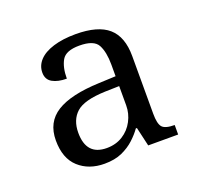

<svg xmlns="http://www.w3.org/2000/svg" viewBox="-73 -796 507 494"><g transform="rotate(-20 181.0 -549.5)"><path d="M136 -380Q93 -380 65.5 -405Q38 -430 38 -479Q38 -529 76.5 -553Q115 -577 193 -580L239 -582V-614Q239 -648 228.5 -668Q218 -688 178 -688Q141 -688 130 -669Q119 -650 119 -619Q95 -619 80 -627.5Q65 -636 65 -655Q65 -674 78.5 -688.5Q92 -703 118 -711Q144 -719 179 -719Q240 -719 268.5 -694Q297 -669 297 -616V-458Q297 -431 305 -421.5Q313 -412 339 -412V-386H257L245 -438H242Q233 -425 218.5 -411.5Q204 -398 184 -389Q164 -380 136 -380ZM155 -416Q180 -416 199 -428Q218 -440 228.5 -460Q239 -480 239 -502V-555L200 -554Q142 -552 120.5 -532.5Q99 -513 99 -478Q99 -447 113 -431.5Q127 -416 155 -416Z"/></g></svg>

Font: Noto Rashi Hebrew Light
Style: Regular
Weight: 300
Version: Version 1.006